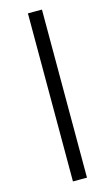

<svg xmlns="http://www.w3.org/2000/svg" viewBox="-154 -912 678 1162"><g transform="rotate(-15 184.5 -331.5)"><path d="M238 -858V195H150V-858Z"/></g></svg>

Font: Playfair Display
Style: Bold Italic
Weight: 700
Italic angle: -14°
Designer: Claus Eggers Sørensen
Foundry: Claus Eggers Sørensen
Version: Version 1.203